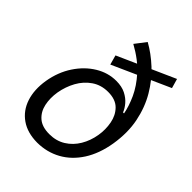

<svg xmlns="http://www.w3.org/2000/svg" viewBox="-223 -884 1008 1008"><g transform="rotate(45 281.0 -380.0)"><path d="M533.7 -691.4 217.3 -549.8 202.6 -603 518.6 -744.1ZM235.8 11.7Q162.6 11.2 114.3 -22.5Q65.9 -56.2 46.4 -115.2Q26.9 -174.3 39.1 -250Q52.2 -327.1 91.3 -386.2Q130.4 -445.3 185.1 -478.5Q239.7 -511.7 300.3 -511.7Q341.8 -511.7 370.1 -497.3Q398.4 -482.9 416.3 -461.9Q434.1 -440.9 442.4 -419.4H449.7Q441.4 -464.4 418 -515.9Q394.5 -567.4 348.9 -618.4Q303.2 -669.4 226.1 -711.9L272.5 -772.5Q327.1 -742.2 378.2 -694.8Q429.2 -647.5 466.8 -583.7Q504.4 -520 520.5 -440.9Q536.6 -361.8 521.5 -268.6Q506.8 -179.7 466.6 -116.9Q426.3 -54.2 366.9 -21.5Q307.6 11.2 235.8 11.7ZM249 -64.9Q300.3 -64.9 339.1 -89.1Q377.9 -113.3 402.1 -154.1Q426.3 -194.8 434.6 -244.6Q442.4 -291 433.8 -336.2Q425.3 -381.3 395.8 -410.9Q366.2 -440.4 311 -440.4Q259.3 -440.4 220.5 -413.8Q181.6 -387.2 157.7 -344Q133.8 -300.8 125 -250Q117.2 -201.7 126.2 -159.4Q135.3 -117.2 165 -91.1Q194.8 -64.9 249 -64.9Z"/></g></svg>

Font: Inter 24pt
Style: Italic
Weight: 400
Italic angle: -9.3988°
Designer: Rasmus Andersson
Foundry: rsms
Version: Version 4.001;git-66647c0bb